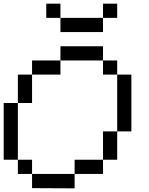

<svg xmlns="http://www.w3.org/2000/svg" viewBox="-20 -1020 809 1041"><path d="M538.5 -1000H615.4V-923.1H538.5ZM307.7 -923.1H538.5V-846.2H307.7ZM230.8 -1000H307.7V-923.1H230.8ZM153.8 0V-76.9H384.6V1.2ZM76.9 -76.9V-153.8H153.8V-76.9ZM384.6 -76.9V-153.8H538.5V-76.9ZM538.5 -153.8V-307.7H615.4V-153.8ZM0 -153.8V-461.5H76.9V-153.8ZM76.9 -461.5V-615.4H153.8V-461.5ZM615.4 -307.7V-615.4H692.3V-307.7ZM153.8 -615.4V-692.3H307.7V-615.4ZM538.5 -615.4V-692.3H615.4V-615.4ZM307.7 -692.3V-769.2H538.5V-692.3Z"/></svg>

Font: Mintsoda - Lime Green 13x16
Style: Regular
Weight: 400
Designer: Mintsoda-15
Version: Version 1.0